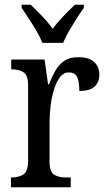

<svg xmlns="http://www.w3.org/2000/svg" viewBox="-20 -786 449 806"><path d="M26 0V-41H29Q58 -41 78 -53.5Q98 -66 98 -113V-427Q98 -471 78 -483Q58 -495 30 -495H27V-536H167L182 -431H185Q197 -462 212 -488.5Q227 -515 250 -530.5Q273 -546 309 -546Q353 -546 375 -526Q397 -506 397 -472Q397 -441 377 -422.5Q357 -404 313 -404Q313 -445 303.5 -463.5Q294 -482 269 -482Q247 -482 232 -462.5Q217 -443 207 -411Q197 -379 192.5 -342.5Q188 -306 188 -273V-108Q188 -64 207.5 -52.5Q227 -41 255 -41H277V0ZM158 -606Q149 -629 133.5 -655.5Q118 -682 101 -708Q84 -734 71 -753V-766H109Q132 -744 157 -718Q182 -692 201 -665Q221 -692 246 -718Q271 -744 294 -766H332V-753Q318 -734 301.5 -708Q285 -682 269.5 -655.5Q254 -629 245 -606Z"/></svg>

Font: Noto Serif Hebrew Condensed
Style: Regular
Weight: 400
Width: 3
Designer: Monotype Design Team
Foundry: Monotype Imaging Inc.
Version: Version 2.004; ttfautohint (v1.8.4.7-5d5b)